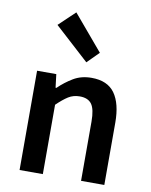

<svg xmlns="http://www.w3.org/2000/svg" viewBox="-89 -870 737 935"><g transform="rotate(10 280.0 -402.0)"><path d="M73 0V-491H168L176 -425H180Q213 -457 251.5 -480Q290 -503 341 -503Q420 -503 456 -452.5Q492 -402 492 -308V0H377V-293Q377 -354 359 -379Q341 -404 300 -404Q268 -404 243.5 -388.5Q219 -373 188 -343V0ZM302 -573 132 -728 212 -804 359 -630Z"/></g></svg>

Font: Processing Sans Pro Semibold
Style: Regular
Weight: 600
Designer: Paul D. Hunt
Foundry: Adobe Systems Incorporated
Version: Version 2.020;PS 2.000;hotconv 1.0.86;makeotf.lib2.5.63406